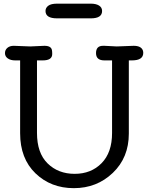

<svg xmlns="http://www.w3.org/2000/svg" viewBox="-20 -1006 791 1034"><path d="M751.5 -721.2Q751.5 -680.7 690.4 -680.7H673.8V-286.6Q673.8 -157.2 587.6 -75Q501.5 7.3 377.7 7.3Q253.9 7.3 171.1 -72.5Q88.4 -152.3 88.4 -288.6V-680.7H62Q37.1 -680.7 22 -691.4Q6.8 -702.1 6.8 -719.7Q6.8 -737.3 19.8 -748.3Q32.7 -759.3 54.2 -759.3L143.1 -755.9L219.2 -759.3Q255.9 -759.3 259.8 -735.4Q261.2 -728.5 261.2 -714.8Q261.2 -680.7 210 -680.7H179.2V-290Q179.2 -182.1 236.3 -126Q293.5 -69.8 382.1 -69.8Q470.7 -69.8 527.1 -127.2Q583.5 -184.6 583.5 -290V-680.7H542.5Q497.1 -680.7 497.1 -720Q497.1 -759.3 534.7 -759.3H543L608.9 -755.9L699.7 -759.3Q739.3 -759.3 749 -735.4Q751.5 -728.5 751.5 -721.2ZM287.1 -907.2Q225.1 -907.2 225.1 -946.8Q225.1 -963.9 240 -975.1Q254.9 -986.3 287.1 -986.3H469.2Q497.1 -986.3 513.4 -976.1Q529.8 -965.8 529.8 -946.8Q529.8 -907.2 469.2 -907.2Z"/></svg>

Font: Oldenburg
Style: Regular
Weight: 400
Designer: Nicole Fally
Foundry: Nicole Fally
Version: Version 1.001